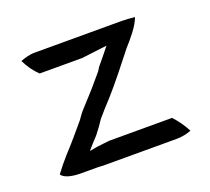

<svg xmlns="http://www.w3.org/2000/svg" viewBox="-83 -559 701 640"><g transform="rotate(-20 267.0 -239.0)"><path d="M36 -45C45 -29 77 -24 104 -24H159C168 -24 178 -23 188 -23H442C462 -23 480 -27 495 -33C484 -55 468 -77 452 -94H229C214 -92 200 -91 186 -89L157 -84C168 -97 180 -110 194 -125C206 -140 217 -155 228 -172C244 -191 261 -210 278 -228C316 -271 353 -318 389 -364C413 -391 440 -422 451 -452C419 -456 387 -455 354 -455H96C77 -455 59 -449 45 -444C56 -421 71 -400 88 -384H239L329 -395C313 -375 297 -355 281 -336C278 -330 275 -326 272 -322C256 -304 237 -280 221 -263L181 -219C173 -210 167 -200 160 -191C133 -159 108 -129 80 -99C64 -81 50 -64 36 -45Z"/></g></svg>

Font: SolarCharger
Style: 550
Weight: 400
Designer: Mew Too
Foundry: Cannot Into Space Fonts/KineticPlasma Fonts
Version: Version 1.100